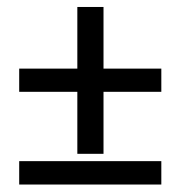

<svg xmlns="http://www.w3.org/2000/svg" viewBox="-20 -562 505 537"><path d="M196.3 -131.8V-305.2H33.7V-370.1H196.3V-542.5H269.5V-370.1H431.2V-305.2H269.5V-131.8ZM33.7 -45.9V-111.3H431.2V-45.9Z"/></svg>

Font: Elstob 6pt
Style: Bold
Weight: 700
Designer: Peter S. Baker
Version: Version 1.015